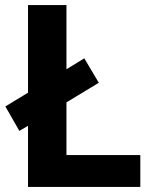

<svg xmlns="http://www.w3.org/2000/svg" viewBox="-20 -734 605 754"><path d="M90 0V-240L56 -220L1 -316L90 -370V-714H241V-462L311 -505L368 -409L241 -332V-125H531V0Z"/></svg>

Font: Noto Sans Myanmar
Style: Regular
Weight: 400
Designer: Monotype Design Team
Foundry: Monotype Imaging Inc.
Version: Version 2.107